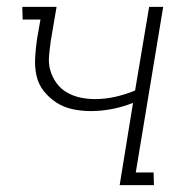

<svg xmlns="http://www.w3.org/2000/svg" viewBox="-20 -540 540 560"><path d="M329 0 368 -240Q338 -228 306.5 -222Q275 -216 245 -216Q218 -216 192 -221.5Q166 -227 145 -240.5Q124 -254 108 -274Q92 -294 86.5 -319Q81 -344 82.5 -371.5Q84 -399 88 -426L98 -483H46L45 -520H145L128 -420Q125 -398 123 -376Q121 -354 127 -334Q133 -314 145 -297.5Q157 -281 175 -270.5Q193 -260 214 -255.5Q235 -251 257 -251Q286 -251 315.5 -257.5Q345 -264 374 -276L415 -520H456L376 -37H428L429 0Z"/></svg>

Font: Iosevka Curly Slab Extralight
Style: Italic
Weight: 200
Italic angle: -9°
Monospace: yes
Designer: Belleve Invis
Foundry: Belleve Invis
Version: Version 22.1.2; ttfautohint (v1.8.4)